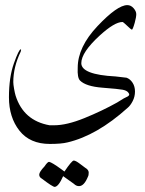

<svg xmlns="http://www.w3.org/2000/svg" viewBox="-20 -376 566 751"><path d="M175 187Q97 187 56 135Q15 83 15 4.5Q15 -74 34.5 -128.5Q54 -183 61 -183Q64 -183 61 -174Q32 -114 32 -55Q32 -46 35 -29Q38 -12 41 -2Q72 96 174 114H192Q241 114 310 86Q379 58 438 25Q443 22 451 17Q459 12 464 9Q469 6 474 4Q479 2 482 -0.5Q485 -3 485 -5Q487 -8 481 -15Q475 -22 460 -25Q445 -28 380.5 -33Q316 -38 293 -61Q282 -72 284 -111Q284 -192 361.5 -274Q439 -356 478 -356Q492 -356 502.5 -344Q513 -332 513 -320.5Q513 -309 507 -287Q499 -259 495.5 -260Q492 -261 477 -275.5Q462 -290 459 -290Q428 -290 370 -237Q298 -171 298 -129Q298 -84 432 -77Q432 -77 475 -72Q489 -67 498.5 -52.5Q508 -38 508 -18Q508 2 499 19.5Q490 37 479 46Q359 154 244 181Q220 187 175 187ZM227 313Q209 354 194 355Q186 355 144 323Q133 317 133.5 306.5Q134 296 154 275Q166 257 172 257Q183 259 220 286L232 295Q261 252 268.5 252Q276 252 293 265Q310 278 313 280Q327 288 327 299Q327 310 324 315Q309 352 289 352Q278 352 269 343Q261 338 248 328Q235 318 227 313Z"/></svg>

Font: AMoshref-Naskh
Style: Naskh
Weight: 500
Version: Version 0.001